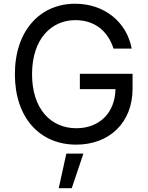

<svg xmlns="http://www.w3.org/2000/svg" viewBox="-20 -757 784 1018"><path d="M582 -499.3H678.3C652 -640.3 533.4 -737.2 378.9 -737.2C192.1 -737.2 58.9 -594.1 58.9 -363.6C58.9 -133.5 190.3 9.9 384.2 9.9C558.6 9.9 682.9 -105.5 682.9 -286.6V-365.8H403.4V-284.4H592.3C589.8 -157.3 506 -77.1 384.6 -77.1C251.1 -77.1 149.9 -177.9 149.9 -363.6C149.9 -549.4 251.4 -650.2 379.3 -650.2C482.2 -650.2 551.8 -592.7 582 -499.3ZM291.5 240.8H360.4L422.2 57.5H331.7Z"/></svg>

Font: GiG Sans Text
Style: Regular
Weight: 400
Designer: Andreas Faust
Version: Version 1.100;FEAKit 1.0